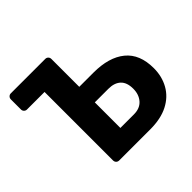

<svg xmlns="http://www.w3.org/2000/svg" viewBox="-166 -891 1083 1083"><g transform="rotate(-45 375.5 -350.0)"><path d="M211 0Q200 0 193 -7Q186 -14 186 -25V-571H46Q36 -571 29 -578Q22 -585 22 -595V-675Q22 -686 29 -693Q36 -700 46 -700H321Q331 -700 338 -693Q345 -686 345 -675V-453H458Q581 -453 649 -397.5Q717 -342 717 -230Q717 -164 687.5 -111.5Q658 -59 600.5 -29.5Q543 0 458 0ZM345 -125H453Q501 -125 527 -154.5Q553 -184 553 -230Q553 -280 527 -304.5Q501 -329 453 -329H345Z"/></g></svg>

Font: Rubik SemiBold
Style: Regular
Weight: 600
Designer: Hubert and Fischer
Foundry: Hubert and Fischer
Version: Version 2.300;gftools[0.9.30]